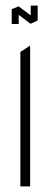

<svg xmlns="http://www.w3.org/2000/svg" viewBox="-20 -668 180 688"><path d="M53 0V-482L87 -504H88V0ZM22 -582V-634H47V-582ZM90 -595V-648H115V-595ZM89 -583 22 -634V-635L46 -645H47L114 -595V-594L90 -583Z"/></svg>

Font: Foldit ExtraLight
Style: Regular
Weight: 250
Version: Version 1.003